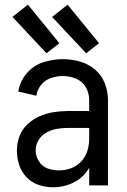

<svg xmlns="http://www.w3.org/2000/svg" viewBox="-20 -790 540 818"><path d="M178 -563 33 -718 99 -770 233 -606ZM347 -563 202 -718 268 -770 402 -606ZM206 8Q175 8 145 -2Q115 -12 93 -35Q71 -58 61.5 -88Q52 -118 52 -149Q52 -180 63 -209.5Q74 -239 97 -260.5Q120 -282 148.5 -294.5Q177 -307 207.5 -312Q238 -317 269 -317H360V-363Q360 -385 352 -405.5Q344 -426 327.5 -440Q311 -454 290 -460Q269 -466 247 -466Q222 -466 197 -457.5Q172 -449 155 -428Q138 -407 135 -382L58 -400Q64 -442 93 -476.5Q122 -511 163.5 -524.5Q205 -538 247 -538Q284 -538 320 -528Q356 -518 384.5 -494Q413 -470 426.5 -435Q440 -400 440 -363V0H360V-75Q353 -63 344 -52Q319 -22 282 -7Q245 8 206 8ZM360 -198V-245H269Q246 -245 222.5 -241Q199 -237 178 -225.5Q157 -214 144.5 -193.5Q132 -173 132 -149Q132 -125 145.5 -103Q159 -81 182.5 -72.5Q206 -64 231.5 -64Q257 -64 282 -73Q307 -82 325.5 -101.5Q344 -121 352 -146.5Q360 -172 360 -198Z"/></svg>

Font: Iosevka SS01
Style: Regular
Weight: 400
Monospace: yes
Designer: Belleve Invis
Foundry: Belleve Invis
Version: 2.3.3; ttfautohint (v1.8.3)